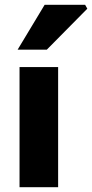

<svg xmlns="http://www.w3.org/2000/svg" viewBox="-20 -776 382 796"><path d="M61 0V-498H221V0ZM53 -570 165 -756H333L342 -740L174 -570Z"/></svg>

Font: Source Sans 3 ExtraLight ExtraBold
Style: Regular
Weight: 800
Version: Version 3.052;hotconv 1.1.0;makeotfexe 2.6.0